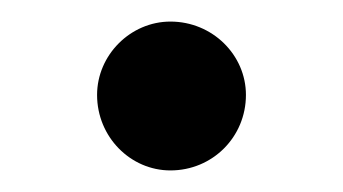

<svg xmlns="http://www.w3.org/2000/svg" viewBox="-20 -143 318 178"><path d="M138 15C177 15 208 -16 208 -55C208 -92 177 -123 138 -123C101 -123 70 -92 70 -55C70 -16 101 15 138 15Z"/></svg>

Font: Shippori Mincho OTF
Style: Bold
Weight: 800
Designer: FONTDASU
Foundry: FONTDASU / Google Inc. / but / Adobe
Version: Version 3.300;hotconv 1.0.109;makeotfexe 2.5.65596